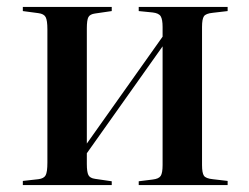

<svg xmlns="http://www.w3.org/2000/svg" viewBox="-20 -535 720 555"><path d="M46 0V-12L91 -17Q107 -19 112 -28.5Q117 -38 117 -65V-450Q117 -476 112 -485.5Q107 -495 91 -497L46 -503V-515H303V-503L255 -496Q240 -494 235.5 -485.5Q231 -477 231 -453V-120L450 -429V-457Q450 -479 444.5 -488Q439 -497 421 -499L381 -503V-515H638V-503L595 -498Q575 -496 569.5 -488Q564 -480 564 -457V-58Q564 -35 569.5 -27Q575 -19 595 -17L638 -12V0H381V-11L421 -16Q439 -18 444.5 -26.5Q450 -35 450 -58V-401L231 -92V-61Q231 -38 235.5 -29Q240 -20 255 -18L303 -11V0Z"/></svg>

Font: Literata 72pt Medium
Style: Regular
Weight: 500
Designer: Latin by Veronika Burian and Jose Scaglione. Greek by Irene Vlachou. Cyrillic by Vera Evstafieva.
Foundry: TypeTogether
Version: Version 3.002